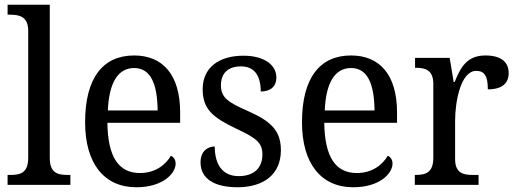

<svg xmlns="http://www.w3.org/2000/svg" viewBox="-20 -780 2180 810"><path d="M12 0H277V-42H265C222 -42 190 -51 190 -114V-760H12V-718H24C63 -718 99 -709 99 -650V-114C99 -51 67 -42 24 -42H12Z M555 10C668 10 721 -49 721 -90C721 -107 711 -119 701 -123C679 -85 635 -50 571 -50C482 -50 435 -115 433 -262H740V-306C740 -464 667 -546 546 -546C414 -546 339 -451 339 -264C339 -91 419 10 555 10ZM645 -314H435C440 -430 477 -493 546 -493C618 -493 644 -421 645 -314Z M982 10C1093 10 1165 -45 1165 -146C1165 -230 1122 -269 1025 -312C943 -348 912 -368 912 -420C912 -467 938 -500 997 -500C1052 -500 1080 -462 1080 -394C1123 -394 1146 -417 1146 -453C1146 -503 1099 -545 1007 -545C904 -545 835 -495 835 -404C835 -318 879 -284 977 -237C1063 -197 1087 -177 1087 -128C1087 -72 1052 -37 987 -37C914 -37 886 -92 886 -162C860 -162 826 -146 826 -95C826 -25 886 10 982 10Z M1470 10C1583 10 1636 -49 1636 -90C1636 -107 1626 -119 1616 -123C1594 -85 1550 -50 1486 -50C1397 -50 1350 -115 1348 -262H1655V-306C1655 -464 1582 -546 1461 -546C1329 -546 1254 -451 1254 -264C1254 -91 1334 10 1470 10ZM1560 -314H1350C1355 -430 1392 -493 1461 -493C1533 -493 1559 -421 1560 -314Z M1730 0H1999V-42H1974C1934 -42 1900 -50 1900 -109V-270C1900 -353 1924 -481 1989 -481C2025 -481 2038 -458 2038 -403C2101 -403 2126 -431 2126 -472C2126 -518 2094 -546 2028 -546C1949 -546 1923 -495 1898 -434H1894L1877 -536H1731V-494H1734C1774 -494 1808 -485 1808 -426V-114C1808 -51 1775 -42 1733 -42H1730Z"/></svg>

Font: Noto Serif Ethiopic SmCn
Style: Regular
Weight: 400
Width: 4
Designer: Monotype Design Team
Foundry: Monotype Imaging Inc.
Version: Version 2.102